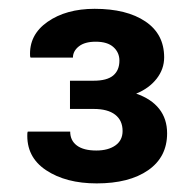

<svg xmlns="http://www.w3.org/2000/svg" viewBox="-20 -742 447 442"><path d="M195.8 -556.2Q226.1 -556.2 240.5 -568.1Q254.9 -580.1 254.9 -602.5Q254.9 -621.1 241.2 -633.5Q227.5 -646 200.2 -646Q175.3 -646 161.6 -635.3Q147.9 -624.5 147.9 -609.4H50.3L49.3 -612.3Q46.4 -661.6 89.4 -691.7Q132.3 -721.7 197.8 -721.7Q271.5 -721.7 314.7 -692.6Q357.9 -663.6 357.9 -609.9Q357.9 -583 340.6 -560.8Q323.2 -538.6 293.5 -526.4Q328.1 -514.6 346.4 -491.5Q364.7 -468.3 364.7 -435.1Q364.7 -380.4 321 -350.1Q277.3 -319.8 202.6 -319.8Q131.8 -319.8 85.9 -350.3Q40 -380.9 43 -436L43.9 -439H141.6Q141.6 -418.5 157 -407Q172.4 -395.5 201.7 -395.5Q229 -395.5 245.6 -407.2Q262.2 -418.9 262.2 -440.4Q262.2 -464.8 245.1 -478Q228 -491.2 195.8 -491.2H141.1V-556.2Z"/></svg>

Font: Roboto Avanza Slab
Style: Bold
Weight: 700
Designer: Google
Version: Version 1.100263; 2013; ttfautohint (v0.94.20-1c74) -l 8 -r 